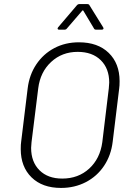

<svg xmlns="http://www.w3.org/2000/svg" viewBox="-20 -916 643 944"><path d="M82 -183Q82 -207 84 -219L116 -481Q124 -548 158.5 -599.5Q193 -651 247 -679.5Q301 -708 368 -708Q461 -708 514.5 -656Q568 -604 568 -517Q568 -493 566 -481L534 -219Q526 -152 491.5 -100.5Q457 -49 402 -20.5Q347 8 280 8Q188 8 135 -44Q82 -96 82 -183ZM483 -217 515 -482Q517 -502 517 -510Q517 -579 475.5 -620Q434 -661 362 -661Q285 -661 231.5 -611.5Q178 -562 168 -482L135 -217Q133 -197 133 -189Q133 -120 174 -79Q215 -38 286 -38Q365 -38 418.5 -87Q472 -136 483 -217ZM266 -782 358 -890Q363 -896 371 -896H408Q418 -896 420 -890L487 -782Q489 -778 489 -777Q489 -770 479 -770H454Q444 -770 442 -776L390 -863Q389 -865 387 -865Q385 -865 384 -863L309 -776Q305 -770 296 -770H271Q265 -770 263.5 -773.5Q262 -777 266 -782Z"/></svg>

Font: Barlow Light
Style: Italic
Weight: 300
Italic angle: -7°
Designer: Jeremy Tribby
Foundry: Tribby Type
Version: Version 1.408